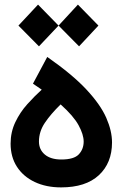

<svg xmlns="http://www.w3.org/2000/svg" viewBox="-20 -798 552 833"><path d="M245 15Q180 15 130.5 -8.5Q81 -32 53.5 -74.5Q26 -117 26 -175Q26 -225 46.5 -268Q67 -311 98.5 -346Q130 -381 161 -409Q143 -422 123 -435L185 -551Q294 -475 355 -409.5Q416 -344 441 -287Q466 -230 466 -180Q466 -91 409 -38Q352 15 245 15ZM149 -184Q149 -149 174.5 -127.5Q200 -106 246 -106Q301 -106 322 -128.5Q343 -151 343 -184Q343 -214 321 -254.5Q299 -295 243 -345Q200 -303 174.5 -265Q149 -227 149 -184ZM149 -597 60 -687 145 -778 234 -687ZM323 -597 234 -687 318 -778 407 -687Z"/></svg>

Font: Readex Pro Medium
Style: Regular
Weight: 500
Designer: Bonnie Shaver-Troup, Thomas Jockin
Foundry: Lexend
Version: Version 1.204; ttfautohint (v1.8.4.7-5d5b)